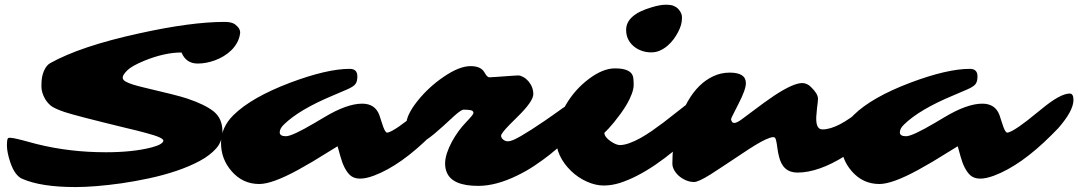

<svg xmlns="http://www.w3.org/2000/svg" viewBox="-20 -755 4476 797"><path d="M800.8 -491.2Q752.4 -491.2 733.4 -537.1Q663.1 -537.1 579.1 -502.9Q526.9 -481.4 508.8 -463.4Q490.7 -445.3 489.5 -435.1Q488.3 -424.8 499.5 -417.7Q510.7 -410.6 531 -404.3Q551.3 -397.9 578.1 -391.6Q718.8 -358.9 756.3 -346.2Q831.1 -321.3 868.2 -291.5Q903.3 -261.7 903.3 -210.4Q903.3 -168 877.2 -138.7Q851.1 -109.4 808.1 -86.4Q765.1 -63.5 712.2 -45.7Q659.2 -27.8 600.3 -15.1Q541.5 -2.4 484.4 5.9Q372.6 21.5 293.5 21.5Q149.4 21.5 71.3 -13.2Q42 -26.4 23.4 -79.1Q8.8 -122.6 8.8 -150.6Q8.8 -178.7 13.7 -181.6Q18.6 -184.6 33.7 -181.9Q48.8 -179.2 73.2 -172.9L131.8 -157.2Q268.1 -123 419.9 -123Q531.7 -123 609.4 -143.1Q655.3 -155.3 658.2 -170.4Q660.2 -183.6 585.9 -203.1Q552.2 -212.4 507.8 -222.7Q292.5 -274.9 248 -290Q203.6 -305.2 190.2 -316.9Q176.8 -328.6 168 -342.8Q151.9 -370.6 151.9 -395.8Q151.9 -420.9 154.5 -434.6Q157.2 -448.2 162.1 -460Q172.4 -483.9 188 -492.7Q313.5 -563 556.6 -616.2Q772.9 -664.1 912.6 -664.1Q940.9 -664.1 955.1 -654.3Q979.5 -636.2 976.6 -615.7Q973.6 -595.2 964.1 -577.9Q954.6 -560.5 940.4 -546.6Q926.3 -532.7 908.9 -522.2Q891.6 -511.7 873 -504.9Q835.9 -491.2 800.8 -491.2Z M1846.2 -366.7Q1861.8 -366.7 1861.8 -340.3Q1861.8 -294.9 1798.3 -222.7L1770.5 -194.3Q1644 -67.9 1532.2 -25.9Q1462.9 0 1432.6 -28.3Q1407.7 -52.2 1393.1 -105.5L1381.3 -147.9L1277.3 -84L1217.3 -49.8Q1109.9 8.8 1056.2 8.8Q987.3 8.8 941.4 -44.4Q897.5 -94.7 897.5 -161.1Q897.5 -226.6 949.7 -277.8Q1024.4 -351.1 1185.5 -412.1Q1337.9 -469.2 1431.6 -469.2Q1463.4 -469.2 1463.4 -438Q1463.4 -416.5 1455.1 -405.8Q1446.8 -395 1420.9 -383.8L1359.4 -357.4Q1222.7 -300.3 1159.2 -238.8Q1141.1 -221.7 1141.1 -205.6Q1141.1 -189.5 1167 -189.5Q1192.4 -189.5 1285.2 -244.1L1325.7 -268.1Q1419.9 -324.7 1483.4 -324.7Q1537.1 -324.7 1554.7 -277.3Q1559.1 -264.6 1563 -251.7Q1566.9 -238.8 1570.8 -228.5Q1579.6 -204.6 1586.7 -204.6Q1593.8 -204.6 1606.9 -211.7Q1620.1 -218.8 1636 -229.7Q1651.9 -240.7 1668.9 -253.9L1728 -301.3Q1806.6 -366.7 1846.2 -366.7Z M1718.8 -161.1Q1709.5 -161.1 1700.4 -165.5Q1691.4 -169.9 1683.6 -179.7Q1666.5 -201.2 1666.5 -238.3Q1666.5 -277.8 1713.9 -336.9Q1759.8 -394 1820.8 -435.5Q1886.2 -480.5 1933.1 -480.5Q1974.6 -480.5 1989.3 -457L1996.1 -446.3Q2003.9 -434.1 2011.7 -434.1Q2019.5 -434.1 2036.1 -435.5L2105.5 -440.4Q2121.6 -441.9 2130.9 -441.9Q2140.1 -441.9 2152.1 -435.3Q2164.1 -428.7 2173.3 -418Q2193.8 -393.6 2193.8 -364.3Q2193.8 -334 2127 -269L2094.7 -236.8Q2060.1 -201.2 2060.1 -191.9Q2060.1 -182.6 2068.8 -175.5Q2077.6 -168.5 2087.9 -168.5Q2098.1 -168.5 2111.1 -174.1Q2124 -179.7 2143.1 -190.7Q2162.1 -201.7 2186.5 -217.3Q2253.4 -261.2 2275.9 -277.8L2316.4 -306.6Q2357.9 -335.9 2375.5 -335.9Q2393.1 -335.9 2404.3 -328.4Q2415.5 -320.8 2415.5 -302.2Q2415.5 -283.7 2396.5 -252.4Q2377.4 -221.2 2355.2 -198.2Q2333 -175.3 2312 -155.8Q2291 -136.2 2262.5 -113.5Q2233.9 -90.8 2199.2 -67.6Q2164.6 -44.4 2126 -25.9Q2038.6 16.6 1965.3 16.6Q1858.4 16.6 1835 -38.6Q1827.6 -55.2 1827.6 -75.7Q1827.6 -96.2 1835.4 -119.9Q1843.3 -143.6 1856 -167Q1881.3 -213.4 1916 -249Q1945.3 -279.8 1945.3 -285.6Q1945.3 -294.9 1934.8 -297.4Q1924.3 -299.8 1903.8 -299.8Q1895 -299.8 1866.2 -274.4L1818.4 -230.5Q1742.2 -161.1 1718.8 -161.1Z M2609.9 -563.5Q2579.1 -589.8 2579.1 -630.9Q2579.1 -693.8 2684.6 -724.6Q2720.2 -735.4 2743.2 -735.4Q2766.1 -735.4 2777.6 -730.2Q2789.1 -725.1 2796.4 -716.8Q2811 -700.2 2811 -682.9Q2811 -665.5 2806.9 -651.4Q2802.7 -637.2 2794.9 -622.1Q2787.1 -606.9 2775.9 -591.8Q2764.6 -576.7 2750.5 -564.7Q2736.3 -552.7 2719.7 -545.2Q2703.1 -537.6 2682.6 -537.6Q2662.1 -537.6 2643.1 -544.4Q2624 -551.3 2609.9 -563.5ZM2351.1 -44.9Q2288.1 -106 2288.1 -180.7Q2288.1 -249.5 2329.1 -320.3Q2366.7 -384.3 2424.8 -427.7Q2482.9 -471.2 2532.7 -471.2Q2604 -471.2 2608.9 -431.2Q2610.4 -418.9 2610.4 -402.8Q2610.4 -386.7 2602.8 -366Q2595.2 -345.2 2583.3 -324.5Q2571.3 -303.7 2556.9 -283.9Q2542.5 -264.2 2529.3 -248Q2503.9 -217.3 2488.8 -203.6Q2488.8 -187 2513.7 -169.4Q2537.1 -152.8 2553.5 -152.8Q2569.8 -152.8 2592 -160.6Q2614.3 -168.5 2637.9 -181.6Q2661.6 -194.8 2686.3 -211.9Q2710.9 -229 2734.9 -247.1L2824.2 -316.9Q2877.4 -355.5 2910.6 -355.5Q2923.8 -355.5 2930.9 -345.9Q2938 -336.4 2938 -323.7Q2938 -311 2925.3 -288.8Q2912.6 -266.6 2890.4 -239.7Q2868.2 -212.9 2838.4 -183.6Q2808.6 -154.3 2773.9 -126Q2739.3 -97.7 2701.9 -72Q2664.6 -46.4 2627.4 -27.1Q2590.3 -7.8 2555.2 3.7Q2520 15.1 2486.1 15.1Q2452.1 15.1 2415.8 -1.2Q2379.4 -17.6 2351.1 -44.9Z M3368.2 -262.2Q3368.2 -217.8 3394 -217.8Q3457.5 -217.8 3559.1 -303.7L3572.3 -314.9Q3611.8 -341.3 3636.5 -341.3Q3661.1 -341.3 3667.7 -334Q3674.3 -326.7 3674.3 -310.5Q3674.3 -274.4 3637.7 -233.9Q3583 -167.5 3487.8 -107.9Q3377.4 -38.6 3290 -38.6Q3229 -38.6 3213.4 -106.4Q3209 -124 3207 -140.1Q3202.1 -179.2 3196.8 -183.6Q3191.4 -188 3175.5 -182.9Q3159.7 -177.7 3137.9 -165.8Q3116.2 -153.8 3089.8 -136.7Q2950.2 -43.9 2929.2 -30.8Q2878.9 0.5 2861.3 0.5Q2843.8 0.5 2826.9 -6.8Q2810.1 -14.2 2797.4 -25.4Q2771 -50.3 2771 -76.2Q2771 -224.1 2835.4 -335Q2878.4 -409.7 2940.9 -438.5Q2972.7 -453.6 3009.3 -453.6Q3076.2 -453.6 3076.2 -409.7Q3076.2 -382.8 3044.4 -321.8L3029.8 -293Q3014.2 -263.2 3014.6 -259.3Q3017.6 -244.6 3027.8 -244.6Q3039.1 -244.6 3061 -261.2L3150.9 -328.1L3195.8 -359.4Q3273.4 -410.2 3310.1 -410.2Q3329.6 -410.2 3345.7 -394.5Q3375.5 -366.2 3375.5 -345.2Q3375.5 -338.4 3374.3 -328.6Q3373 -318.8 3371.6 -307.6L3369.6 -284.7Q3368.2 -272.9 3368.2 -262.2Z M4420.4 -366.7Q4436 -366.7 4436 -340.3Q4436 -294.9 4372.6 -222.7L4344.7 -194.3Q4218.3 -67.9 4106.4 -25.9Q4037.1 0 4006.8 -28.3Q3981.9 -52.2 3967.3 -105.5L3955.6 -147.9L3851.6 -84L3791.5 -49.8Q3684.1 8.8 3630.4 8.8Q3561.5 8.8 3515.6 -44.4Q3471.7 -94.7 3471.7 -161.1Q3471.7 -226.6 3523.9 -277.8Q3598.6 -351.1 3759.8 -412.1Q3912.1 -469.2 4005.9 -469.2Q4037.6 -469.2 4037.6 -438Q4037.6 -416.5 4029.3 -405.8Q4021 -395 3995.1 -383.8L3933.6 -357.4Q3796.9 -300.3 3733.4 -238.8Q3715.3 -221.7 3715.3 -205.6Q3715.3 -189.5 3741.2 -189.5Q3766.6 -189.5 3859.4 -244.1L3899.9 -268.1Q3994.1 -324.7 4057.6 -324.7Q4111.3 -324.7 4128.9 -277.3Q4133.3 -264.6 4137.2 -251.7Q4141.1 -238.8 4145 -228.5Q4153.8 -204.6 4160.9 -204.6Q4168 -204.6 4181.2 -211.7Q4194.3 -218.8 4210.2 -229.7Q4226.1 -240.7 4243.2 -253.9L4302.2 -301.3Q4380.9 -366.7 4420.4 -366.7Z"/></svg>

Font: Sarina
Style: Regular
Weight: 400
Designer: James Grieshaber
Foundry: James Grieshaber
Version: Version 1.001